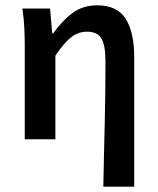

<svg xmlns="http://www.w3.org/2000/svg" viewBox="-20 -523 592 721"><path d="M368 178Q369 119 370.5 56Q372 -7 373.5 -68.5Q375 -130 375.5 -187.5Q376 -245 376 -293Q376 -354 360.5 -379Q345 -404 307 -404Q274 -404 247.5 -383.5Q221 -363 188 -314V0H73V-348Q73 -377 71.5 -414Q70 -451 64 -491H168L176 -398H180Q215 -447 253.5 -475Q292 -503 345 -503Q420 -503 452 -452.5Q484 -402 484 -308V178Z"/></svg>

Font: Processing Sans Pro Semibold
Style: Regular
Weight: 600
Designer: Paul D. Hunt
Foundry: Adobe Systems Incorporated
Version: Version 2.020;PS 2.000;hotconv 1.0.86;makeotf.lib2.5.63406